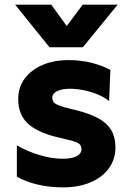

<svg xmlns="http://www.w3.org/2000/svg" viewBox="-20 -787 554 821"><path d="M249.6 14.2Q191.9 14.2 142 2.5Q92.1 -9.2 52.1 -31.2V-165.5Q97.5 -139.1 149.7 -123.7Q201.9 -108.2 248.4 -108.2Q287.2 -108.2 307.8 -119.1Q328.4 -129.9 328.4 -150.2Q328.4 -168.6 310.9 -176.8Q293.5 -185 246.4 -195.5Q150.4 -215.2 104.1 -254.2Q57.9 -293.2 57.9 -363.5Q57.9 -413.5 85.5 -450.9Q113.1 -488.4 161.8 -509.2Q210.4 -530 273.9 -530Q323.5 -530 369.1 -519Q414.6 -508 451.9 -488.1L446.6 -354.8Q427.4 -370.6 399.3 -382.5Q371.2 -394.4 339.7 -400.9Q308.1 -407.5 278.6 -407.5Q244.8 -407.5 224.2 -397.3Q203.6 -387.1 203.6 -368.8Q203.6 -350.4 220.3 -341.5Q237 -332.6 283.6 -321Q384.8 -298.8 429.2 -261.6Q473.6 -224.4 473.6 -157.2Q473.6 -105.5 445.3 -66.9Q417 -28.4 366.6 -7.1Q316.2 14.2 249.6 14.2ZM191.6 -585 44.6 -767H199.1L265.4 -675.8L333.6 -767H483.1L334.4 -585Z"/></svg>

Font: Geologica-Sharp
Style: Regular
Weight: 100
Designer: Sindre Bremnes, Frode Helland
Foundry: Monokrom Skriftforlag AS
Version: Version 1.010;gftools[0.9.28]